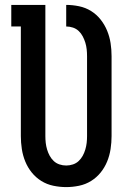

<svg xmlns="http://www.w3.org/2000/svg" viewBox="-20 -755 540 783"><path d="M250 8Q224 8 197.5 2.5Q171 -3 148.5 -17Q126 -31 109.5 -51.5Q93 -72 83 -96.5Q73 -121 69 -147.5Q65 -174 65 -200V-647H26V-735H165V-200Q165 -186 166.5 -172.5Q168 -159 172 -145.5Q176 -132 182.5 -120Q189 -108 199 -98.5Q209 -89 222.5 -84.5Q236 -80 250 -80Q264 -80 277.5 -84.5Q291 -89 301 -98.5Q311 -108 317.5 -120Q324 -132 328 -145.5Q332 -159 333.5 -172.5Q335 -186 335 -200V-526Q335 -540 333.5 -554Q332 -568 328 -581Q324 -594 317.5 -606.5Q311 -619 301 -628.5Q291 -638 277.5 -642.5Q264 -647 250 -647V-735Q276 -735 302.5 -729.5Q329 -724 351.5 -710Q374 -696 390.5 -675Q407 -654 417 -629.5Q427 -605 431 -579Q435 -553 435 -526V-200Q435 -174 431 -147.5Q427 -121 417 -96.5Q407 -72 390.5 -51.5Q374 -31 351.5 -17Q329 -3 302.5 2.5Q276 8 250 8Z"/></svg>

Font: Iosevka Slab Semibold
Style: Regular
Weight: 600
Monospace: yes
Designer: Belleve Invis
Foundry: Belleve Invis
Version: Version 11.1.1; ttfautohint (v1.8.3)